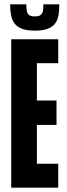

<svg xmlns="http://www.w3.org/2000/svg" viewBox="-20 -870 311 890"><path d="M32 0V-688H250V-577H151V-404H242V-291H151V-111H250V0ZM141 -728Q104 -728 81 -737Q58 -746 46.5 -762.5Q35 -779 31 -801Q27 -823 27 -850H102Q102 -834 104 -821Q106 -808 114 -801Q122 -794 141 -794Q161 -794 169 -801Q177 -808 179 -820.5Q181 -833 181 -850H255Q255 -824 251.5 -801.5Q248 -779 236.5 -762.5Q225 -746 202 -737Q179 -728 141 -728Z"/></svg>

Font: Saira UltraCondensed ExtraBold
Style: Regular
Weight: 800
Width: 1
Designer: Hector Gatti with collaboration of the Omnibus-Type team
Foundry: Omnibus-Type
Version: Version 1.101